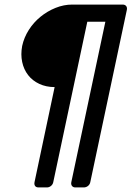

<svg xmlns="http://www.w3.org/2000/svg" viewBox="-20 -720 576 840"><path d="M77 -519Q85 -556 106 -589Q127 -622 157 -646.5Q187 -671 223 -685.5Q259 -700 296 -700H516Q527 -700 532 -693.5Q537 -687 535 -677L375 77Q373 87 365 93.5Q357 100 346 100H310Q300 100 295 93.5Q290 87 292 77L441 -625H362L213 77Q211 87 203 93.5Q195 100 185 100H149Q138 100 133.5 93.5Q129 87 131 77L219 -339Q182 -339 152 -353Q122 -367 103 -391.5Q84 -416 77 -449Q70 -482 77 -519Z"/></svg>

Font: SVN-Rubik
Style: Italic
Weight: 400
Italic angle: -12°
Designer: Hubert and Fischer
Foundry: Hubert & Fischer
Version: Version 2.101; ttfautohint (v1.8.3)